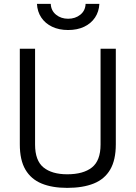

<svg xmlns="http://www.w3.org/2000/svg" viewBox="-20 -938 684 969"><path d="M319.2 10.2Q243.2 10.2 189.9 -11.8Q136.6 -33.8 108.3 -81.9Q80 -130 80 -209.7V-692H157V-208.5Q157 -127.7 199.5 -93Q242.1 -58.4 319.2 -58.4Q400.6 -58.4 444 -92.9Q487.5 -127.5 487.5 -208.5V-692H564.5V-209.7Q564.5 -130.6 536.2 -82.2Q507.9 -33.8 453.1 -11.8Q398.2 10.2 319.2 10.2ZM323.8 -786.5Q277.6 -786.5 242.9 -803.2Q208.1 -819.9 188.3 -849.6Q168.5 -879.4 166.5 -918.4H236.1Q237.7 -884.2 262.9 -863.8Q288 -843.4 323.8 -843.4Q360 -843.4 385.4 -863.8Q410.7 -884.2 412 -918.4H481.5Q479.5 -879.4 459.7 -849.6Q439.9 -819.9 405.2 -803.2Q370.5 -786.5 323.8 -786.5Z"/></svg>

Font: Titillium Web
Style: Bold
Weight: 700
Designer: Mohamed Gaber, Accademia di Belle Arti di Urbino
Foundry: Kief Type Foundry, Accademia di Belle Arti di Urbino
Version: Version 3.000